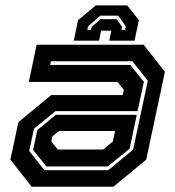

<svg xmlns="http://www.w3.org/2000/svg" viewBox="-20 -710 666 730"><path d="M100.5 0 19.5 -103 50 -245.5 174.5 -348.5H446.5L451 -368L427 -398.5H89.5L119.5 -540H526L607 -437L536 -103L411 0ZM156.5 -77 106 -140 122 -215.5 192 -273.5H500L473 -145L389.5 -77ZM148.5 -63H391.5L486 -141L542 -403L483.5 -477H173.5L170.5 -463H475.5L527 -399L503 -287.5H191L109 -220.5L91 -136ZM199.5 -141.5H372L409 -172L417.5 -212H204.5L179 -191L175 -172ZM463.5 -689.5 508 -633.5 491.5 -555.5H395.5L403.5 -593.5H364.5L356.5 -555.5H260.5L277 -633.5L344.5 -689.5ZM429.5 -650.5H361.5L314.5 -609.5L312 -596.5H326L328.5 -607.5L361.5 -637H423.5L444.5 -607.5L442 -596.5H456L458.5 -609.5Z"/></svg>

Font: Tourney Thin
Style: Italic
Weight: 100
Italic angle: -12°
Designer: Tyler Finck
Foundry: Etcetera Type Co
Version: Version 1.015